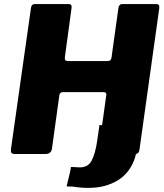

<svg xmlns="http://www.w3.org/2000/svg" viewBox="-20 -762 812 950"><path d="M673 -143 656 -19Q648 40 613 85.5Q578 131 514 153Q450 175 358 164L338 161Q326 161 318 161Q310 161 310 158L326 92Q329 81 329.5 72.5Q330 64 333 64L372 66Q415 68 433.5 32.5Q452 -3 461 -66L472 -143ZM494 -306H291Q278 -306 274 -293L237 -26Q233 0 204 0H56Q41 0 37 -5.5Q33 -11 34 -23L133 -721Q135 -742 153 -742H320Q337 -742 334 -722L301 -479Q300 -469 303.5 -464.5Q307 -460 315 -460H513Q530 -460 532 -479L566 -723Q569 -742 585 -742H753Q771 -742 768 -721L670 -21Q667 0 650 0H486Q465 0 468 -18L506 -293Q507 -298 504 -302Q501 -306 494 -306Z"/></svg>

Font: Libre Franklin ExtraBold
Style: Italic
Weight: 800
Italic angle: -8°
Designer: Pablo Impallari, Rodrigo Fuenzalida, Nhung Nguyen
Foundry: Impallari Type
Version: Version 3.000